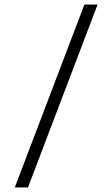

<svg xmlns="http://www.w3.org/2000/svg" viewBox="-20 -772 471 844"><path d="M409 -752 103 52H45L351 -752Z"/></svg>

Font: Pathway Extreme 8pt Thin
Style: Italic
Weight: 100
Italic angle: -8°
Designer: Eduardo Rodriguez Tunni
Foundry: Eduardo Rodriguez Tunni
Version: Version 1.000